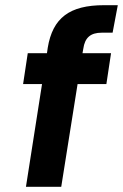

<svg xmlns="http://www.w3.org/2000/svg" viewBox="-20 -720 474 740"><path d="M408 -515H298L301 -532C307 -575 329 -594 372 -594H414L434 -700H381C248 -700 183 -651 164 -536L161 -515H87L69 -396H142L80 0H216L279 -396H390Z"/></svg>

Font: Arthouse Owned
Style: Bold Italic
Weight: 700
Italic angle: -10°
Designer: Jeremy Tribby
Foundry: Tribby Type
Version: Version 1.000;PS 001.000;hotconv 1.0.88;makeotf.lib2.5.64775